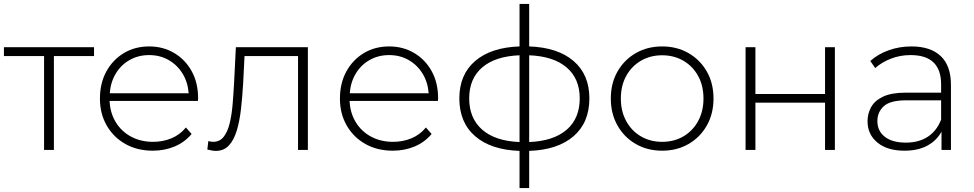

<svg xmlns="http://www.w3.org/2000/svg" viewBox="-21 -762 4949 976"><path d="M203 0V-477H-1V-522H457V-477H253V0Z M756 4Q677 4 616.5 -30Q556 -64 521.5 -124Q487 -184 487 -261Q487 -339 519.5 -398.5Q552 -458 608.5 -492Q665 -526 737 -526Q808 -526 864.5 -492.5Q921 -459 953.5 -400Q986 -341 986 -263Q986 -260 985.5 -256Q985 -252 985 -249H536Q539 -187 568 -140Q597 -93 646 -67Q695 -41 757 -41Q807 -41 850.5 -59Q894 -77 924 -114L953 -81Q918 -39 867 -17.5Q816 4 756 4ZM537 -288H938Q934 -344 907 -388Q880 -432 836 -457Q792 -482 737 -482Q682 -482 638 -457Q594 -432 567.5 -388Q541 -344 537 -288Z M1076 5Q1066 5 1055.5 3Q1045 1 1033 -2L1038 -45Q1044 -43 1050.5 -42Q1057 -41 1062 -41Q1096 -41 1116 -66.5Q1136 -92 1146.5 -135Q1157 -178 1161.5 -232Q1166 -286 1169 -342L1178 -522H1544V0H1494V-477H1222L1215 -338Q1211 -269 1204 -207.5Q1197 -146 1182.5 -98Q1168 -50 1142.5 -22.5Q1117 5 1076 5Z M1976 4Q1897 4 1836.5 -30Q1776 -64 1741.5 -124Q1707 -184 1707 -261Q1707 -339 1739.5 -398.5Q1772 -458 1828.5 -492Q1885 -526 1957 -526Q2028 -526 2084.5 -492.5Q2141 -459 2173.5 -400Q2206 -341 2206 -263Q2206 -260 2205.5 -256Q2205 -252 2205 -249H1756Q1759 -187 1788 -140Q1817 -93 1866 -67Q1915 -41 1977 -41Q2027 -41 2070.5 -59Q2114 -77 2144 -114L2173 -81Q2138 -39 2087 -17.5Q2036 4 1976 4ZM1757 -288H2158Q2154 -344 2127 -388Q2100 -432 2056 -457Q2012 -482 1957 -482Q1902 -482 1858 -457Q1814 -432 1787.5 -388Q1761 -344 1757 -288Z M2620 194V5Q2475 0 2394.5 -69.5Q2314 -139 2314 -262Q2314 -383 2394.5 -452Q2475 -521 2620 -526V-742H2669V-526Q2814 -521 2894.5 -452Q2975 -383 2975 -262Q2975 -139 2894.5 -69.5Q2814 0 2669 5V194ZM2669 -481V-40Q2793 -45 2859.5 -102.5Q2926 -160 2926 -262Q2926 -362 2859.5 -419Q2793 -476 2669 -481ZM2620 -40V-481Q2496 -476 2430 -419Q2364 -362 2364 -262Q2364 -161 2430 -103Q2496 -45 2620 -40Z M3345 4Q3270 4 3211 -30Q3152 -64 3118 -124Q3084 -184 3084 -261Q3084 -339 3118 -398.5Q3152 -458 3211 -492Q3270 -526 3345 -526Q3420 -526 3479 -492Q3538 -458 3572 -398.5Q3606 -339 3606 -261Q3606 -184 3572 -124Q3538 -64 3479 -30Q3420 4 3345 4ZM3345 -41Q3405 -41 3452.5 -68.5Q3500 -96 3527.5 -146Q3555 -196 3555 -261Q3555 -327 3527.5 -376.5Q3500 -426 3452.5 -453.5Q3405 -481 3345 -481Q3285 -481 3237.5 -453.5Q3190 -426 3162.5 -376.5Q3135 -327 3135 -261Q3135 -196 3162.5 -146Q3190 -96 3237.5 -68.5Q3285 -41 3345 -41Z M3769 0V-522H3819V-284H4173V-522H4223V0H4173V-240H3819V0Z M4765 0V-93Q4741 -48 4693.5 -22Q4646 4 4577 4Q4489 4 4439 -37.5Q4389 -79 4389 -145Q4389 -185 4407.5 -218Q4426 -251 4468.5 -271Q4511 -291 4584 -291H4763V-333Q4763 -482 4608 -482Q4554 -482 4507 -463.5Q4460 -445 4428 -416L4403 -452Q4442 -487 4496.5 -506.5Q4551 -526 4612 -526Q4709 -526 4761 -477Q4813 -428 4813 -331V0ZM4763 -154V-252H4585Q4504 -252 4471.5 -222Q4439 -192 4439 -147Q4439 -96 4477 -66.5Q4515 -37 4584 -37Q4650 -37 4695.5 -67Q4741 -97 4763 -154Z"/></svg>

Font: Montserrat Light
Style: Regular
Weight: 300
Designer: Julieta Ulanovsky
Foundry: Julieta Ulanovsky
Version: Version 9.000; ttfautohint (v1.8.4.7-5d5b)